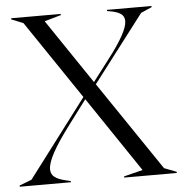

<svg xmlns="http://www.w3.org/2000/svg" viewBox="-61 -761 769 811"><g transform="rotate(-5 323.0 -356.0)"><path d="M433 -5 513 -25 298 -344 223 -244Q171 -175 147.5 -131.5Q124 -88 124 -62Q124 -41 139.5 -29Q155 -17 186 -10L207 -5V0H-10V-5L42 -25L291 -354L66 -687L16 -707V-712H226V-707L156 -687L341 -413L409 -502Q495 -613 495 -658Q495 -679 479.5 -689.5Q464 -700 434 -705L422 -707V-712H611V-707L565 -687L348 -403L604 -25L656 -5V0H433Z"/></g></svg>

Font: Nyght Serif Light
Style: Regular
Weight: 300
Designer: Maksym Kobuzan
Version: Version 0.410